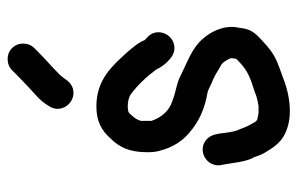

<svg xmlns="http://www.w3.org/2000/svg" viewBox="-158 -605 778 502"><g transform="rotate(-90 231.0 -354.0)"><path d="M327.5 -723C315.8 -723 306 -719 298 -711L288 -701C268.2 -681.2 254.5 -668.8 234 -650C219 -636.7 212.5 -627.7 204 -614C183.4 -581.9 214.5 -543.8 248.5 -552C271.2 -557.5 274.1 -575.9 290 -590C310.8 -610.8 325.1 -622.1 346 -643L356 -653C364 -661 368 -670.8 368 -682.5C368 -705.7 350.7 -723 327.5 -723ZM384 -358 377 -365C371.1 -380.8 357.4 -396.5 345 -411C309.9 -449 274.8 -491 203.5 -491C164.5 -491 140.2 -476.9 120 -454C95.8 -429.8 84 -402.7 84 -358C84 -344 85.3 -333 88 -325C95.9 -293.6 112 -267 135 -248C163.7 -222.9 197.4 -207.4 242 -200C252.9 -196.4 263 -189.4 274 -186L286 -180C292 -176 307.5 -167.5 315 -163C320 -158 327 -147.9 330 -139V-137L328 -125C310.6 -107.6 295.3 -95.4 269 -86L239 -76C227 -70.6 219.8 -70 205 -67H187C181 -67.7 176 -68.7 172 -70C164.5 -70 160.7 -81.1 157 -87C150.2 -97.3 145.9 -113.1 141 -123C130.8 -153.6 137.8 -187.1 115.5 -204.5C86.4 -227.1 45.6 -201.9 50 -167C56.1 -139.4 57.4 -107 68 -84C70 -81.3 71.7 -77.7 73 -73C76.3 -62.3 81 -52.7 87 -44C102.4 -17.7 119.2 0.2 150 9C190 21.3 236.6 12.2 268 1C288.3 -7.1 315.7 -14.8 334.5 -25.5C356.6 -38 368.5 -51.1 386 -67C403.3 -84.3 407 -96.9 410 -121C417.4 -158.2 398.1 -193.2 381 -212C357.9 -240.3 321.9 -252 288 -269C266.2 -281.3 242.6 -282.6 219 -292C192.4 -300 174.6 -321.1 166 -347V-375C168.6 -382.9 173.4 -392.4 180 -398C183.7 -403.2 188.6 -408 193 -408C197 -408.7 200.7 -409 204 -409C215.5 -409 226.3 -406.6 234 -402C259 -384.1 281.5 -359.7 300 -335C306 -322.3 313.3 -312 322 -304C331.6 -294.4 342.8 -286 359 -287C394.1 -289.1 411.9 -334.4 384 -358Z"/></g></svg>

Font: HoneyBee
Style: Bd
Weight: 700
Foundry: Cannot Into Space Fonts
Version: Version 0.89